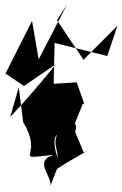

<svg xmlns="http://www.w3.org/2000/svg" viewBox="-20 -699 515 809"><path d="M220 13C270 -22 388 -84 333 -56L278 -188C223 -36 374 -191 251 -195C189 -89 223 -90 223 -34C189 -132 226 -150 259 -132L262 -96L329 -262H335L303 -352L206 -346L210 -518L432 -463L475 -591L332 -447L220 -614L262 -679L143 -449L115 -611L3 -389L81 -337L215 -428C155 -354 93 -280 23 -206L59 -331L78 -183C171 -32 17 -26 208 -47C113 -20 211 52 190 90Z"/></svg>

Font: Asimov Silicon
Style: Regular
Weight: 400
Designer: Google
Version: Version 2.000980; 2014